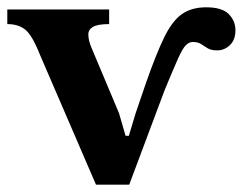

<svg xmlns="http://www.w3.org/2000/svg" viewBox="-41 -499 665 526"><path d="M313 7H222L68 -350Q47 -403 28 -418Q9 -433 -21 -433V-473H258V-433Q227 -433 214 -425.5Q201 -418 201 -405Q201 -387 211 -365L285 -189L303 -127H312L331 -190L359 -272Q387 -352 409 -397Q431 -442 457.5 -460.5Q484 -479 524 -479Q567 -479 585.5 -460.5Q604 -442 604 -416Q604 -390 589 -375.5Q574 -361 554 -361Q537 -361 527.5 -367Q518 -373 509.5 -378.5Q501 -384 487 -384Q477 -384 468 -375Q459 -366 446.5 -338Q434 -310 410 -252Z"/></svg>

Font: STIX Two Text
Style: Bold
Weight: 700
Designer: Ross Mills, John Hudson & Paul Hanslow, Tiro Typeworks Ltd; with prior portions MicroPress Inc., and Coen Hoffman.
Foundry: Tiro Typeworks Ltd
Version: Version 2.13 b171